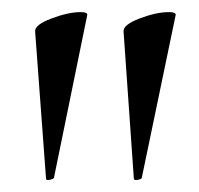

<svg xmlns="http://www.w3.org/2000/svg" viewBox="-20 -660 329 317"><path d="M113 -640Q125 -640 124 -635L69 -366Q67 -364 61.5 -363Q56 -362 56 -365L38 -608Q37 -619 65 -629.5Q93 -640 113 -640ZM259 -640Q271 -640 270 -635L214 -366Q213 -364 207 -363Q201 -362 201 -365L184 -608Q183 -619 210.5 -629.5Q238 -640 259 -640Z"/></svg>

Font: Cormorant Unicase Medium
Style: Regular
Weight: 500
Designer: Christian Thalmann (Catharsis Fonts)
Foundry: Catharsis Fonts
Version: Version 4.000